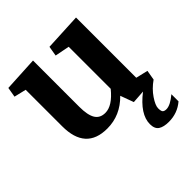

<svg xmlns="http://www.w3.org/2000/svg" viewBox="-204 -685 1051 1051"><g transform="rotate(-45 321.5 -159.0)"><path d="M239.7 10.7Q73.7 10.7 73.7 -172.9V-455.6L3.9 -472.2L13.7 -529.8L215.3 -540.5V-182.1Q215.3 -117.7 233.9 -87.6Q252.4 -57.6 293 -57.6Q347.7 -57.6 406.7 -130.4V-455.6L322.3 -472.2L332 -529.8L548.3 -540.5V-74.2L618.2 -57.6V-57.1L608.4 0Q566.4 29.3 540.5 67.9Q514.6 106.4 514.6 128.9Q514.6 151.4 521.5 158Q528.3 164.6 543.5 164.6Q574.2 164.6 620.6 125.5V180.7Q571.3 223.1 503.9 223.1Q464.4 223.1 442.9 209Q421.4 194.8 421.4 158.2Q421.4 82.5 521 5.4L444.8 10.7L416.5 -66.4Q341.3 10.7 239.7 10.7Z"/></g></svg>

Font: NoticiaText-Bold
Style: Bold
Weight: 700
Designer: JM Sole
Foundry: JM Sole
Version: Version 1.003